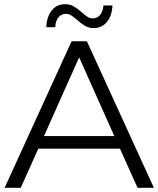

<svg xmlns="http://www.w3.org/2000/svg" viewBox="-20 -897 757 917"><path d="M553 -187H163L79 0H2L322 -700H395L715 0H637ZM526 -247 358 -623 190 -247ZM347 -803Q329 -818 318.5 -824.5Q308 -831 296 -831Q273 -831 259 -814Q245 -797 244 -767H201Q203 -817 227 -847Q251 -877 291 -877Q314 -877 331.5 -867Q349 -857 372 -837Q388 -823 399 -816Q410 -809 422 -809Q444 -809 458 -825.5Q472 -842 474 -871H517Q515 -822 491 -792.5Q467 -763 427 -763Q404 -763 386 -773.5Q368 -784 347 -803Z"/></svg>

Font: APTA Sans Regular
Style: Regular
Weight: 400
Version: Version 7.200